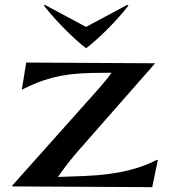

<svg xmlns="http://www.w3.org/2000/svg" viewBox="-20 -769 702 792"><path d="M88 -511 70 -399C155 -442 228 -465 354 -468L440 -469C427 -449 410 -430 387 -403L31 -4L30 0L608 3L631 -109L628 -110C566 -78 479 -49 329 -43L219 -39C234 -61 260 -97 295 -138L620 -508ZM165 -749 161 -746C213 -679 290 -604 335 -570C380 -603 458 -679 510 -746L505 -749L335 -658Z"/></svg>

Font: Coconat Demi
Style: Regular
Weight: 400
Designer: Sara Lavazza
Foundry: Collletttivo
Version: Version 1.000;Glyphs 3.2 (3217)